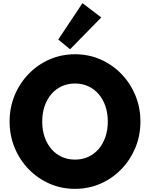

<svg xmlns="http://www.w3.org/2000/svg" viewBox="-20 -1185 954 1221"><path d="M457 16Q370.5 16 295 -17Q219.5 -50 162.5 -108.8Q105.5 -167.5 73.2 -245.2Q41 -323 41 -412Q41 -501 73.2 -578.8Q105.5 -656.5 162.5 -715.2Q219.5 -774 295 -807Q370.5 -840 457 -840Q543.5 -840 619 -807Q694.5 -774 751.5 -715.2Q808.5 -656.5 840.8 -578.8Q873 -501 873 -412Q873 -323 840.8 -245.2Q808.5 -167.5 751.5 -108.8Q694.5 -50 619 -17Q543.5 16 457 16ZM457 -170Q503 -170 541.2 -187.5Q579.5 -205 607.2 -237.2Q635 -269.5 650.2 -313.8Q665.5 -358 665.5 -412Q665.5 -466 650.2 -510.2Q635 -554.5 607.2 -586.8Q579.5 -619 541.2 -636.5Q503 -654 457 -654Q411 -654 372.8 -636.5Q334.5 -619 306.8 -586.8Q279 -554.5 263.8 -510.2Q248.5 -466 248.5 -412Q248.5 -358 263.8 -313.8Q279 -269.5 306.8 -237.2Q334.5 -205 372.8 -187.5Q411 -170 457 -170ZM425.5 -871.5 350.5 -933.5 504.5 -1165 624 -1074Z"/></svg>

Font: Spartan Thin ExtraBold
Style: Regular
Weight: 800
Version: Version 1.004